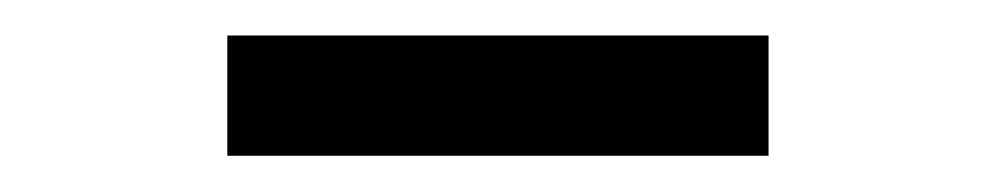

<svg xmlns="http://www.w3.org/2000/svg" viewBox="-20 -752 550 106"><path d="M105.5 -666V-732.4H404.3V-666Z"/></svg>

Font: Min Sans Medium
Style: Regular
Weight: 500
Designer: Jinseong-Kim, NotoSansCJK, Nunito
Foundry: Jinseong-Kim
Version: Version 1.400;Glyphs 3.1.2 (3151)